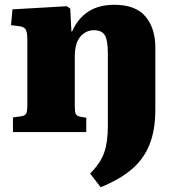

<svg xmlns="http://www.w3.org/2000/svg" viewBox="-20 -551 732 801"><path d="M457 -531Q546 -531 587 -482Q628 -433 628 -353V-93Q628 -7 603 54Q578 115 527.5 157Q477 199 400 230L356 173Q399 130 414.5 86Q430 42 430 -26V-326Q430 -384 417 -404.5Q404 -425 372 -425Q339 -425 315.5 -398.5Q292 -372 292 -314V-108Q292 -85 296 -76Q300 -67 315 -64L340 -60V0H34V-61L69 -66Q84 -68 89 -77Q94 -86 94 -113V-384Q94 -414 88 -426.5Q82 -439 59 -442L26 -446L32 -512L259 -525L273 -515L278 -420H281Q304 -473 347.5 -502Q391 -531 457 -531Z"/></svg>

Font: Literata 36pt ExtraBold
Style: Regular
Weight: 800
Designer: Latin by Veronika Burian and Jose Scaglione. Greek by Irene Vlachou. Cyrillic by Vera Evstafieva.
Foundry: TypeTogether
Version: Version 3.002